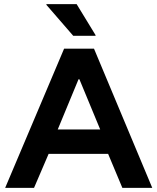

<svg xmlns="http://www.w3.org/2000/svg" viewBox="-20 -911 763 931"><path d="M5 0 290.8 -675H435.8L718.3 0H573.3L504.2 -165H215.8L145 0ZM260 -283.3H465.8L365 -526.7H360.8ZM335 -737.5 205 -887.5V-890.8H351.7L443.3 -740.8V-737.5Z"/></svg>

Font: Funnel Display Light
Style: Bold
Weight: 700
Version: Version 1.000